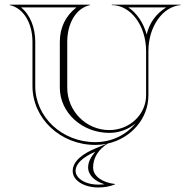

<svg xmlns="http://www.w3.org/2000/svg" viewBox="-20 -620 798 828"><path d="M620 -400C620 -504.8 681 -591 758 -598V-600H462V-598C543.7 -598 610 -509.3 610 -400V-209C610 -126.2 538.9 -59 451.3 -59C351.2 -59 270 -141 270 -242V-440C270 -517.1 306.3 -584.5 368 -598V-600H22V-598C83.7 -584.5 120 -517.1 120 -440V-249C120 -108.5 241 5 391 5C407.8 5 424.2 3.3 439.9 0.1L395.5 18.4C340.7 40.9 293.5 72.9 293.5 117.4C293.5 158.8 342.8 188.4 403.5 188.4C429.4 188.4 451.5 184.8 475.5 175.4V173.4C423.3 167.5 381.5 141 381.5 102.4C381.5 59 406 23 445 -1V-1C545.1 -23.7 620 -108.1 620 -209ZM696.5 -588C652.6 -560.4 624.6 -521.7 612.5 -471.3C598.5 -522 569.5 -564.4 533.5 -588ZM390.8 34.3C373.5 55.5 360 76.3 360 102.1C360 136.1 390.8 162.7 430.6 174.5C421.3 175.7 413.4 176.1 404 176.1C345.2 176.1 306 147.5 306 117.1C306 84.2 340.4 56.4 390.8 34.3ZM564.5 -87.8C525 -38.8 461.9 -7 391 -7C247 -7 132 -115.8 132 -249V-440C132 -500.8 110.1 -557 70.6 -588H309.4C262.4 -551.2 238 -499.9 238 -440V-242C238 -134.4 333.6 -47 451.3 -47C494.5 -47 534.3 -62.5 564.5 -87.8Z"/></svg>

Font: Sortefax
Style: Medium
Weight: 500
Designer: gluk
Foundry: gluk
Version: Version 0.261